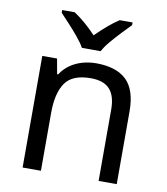

<svg xmlns="http://www.w3.org/2000/svg" viewBox="-85 -837 788 908"><g transform="rotate(10 309.0 -383.0)"><path d="M343 -546Q439 -546 488 -499.5Q537 -453 537 -349V0H450V-343Q450 -408 421 -440Q392 -472 330 -472Q241 -472 207 -422Q173 -372 173 -278V0H85V-536H156L169 -463H174Q192 -491 218.5 -509.5Q245 -528 277 -537Q309 -546 343 -546ZM263 -606Q250 -629 228 -655.5Q206 -682 182 -708Q158 -734 140 -753V-766H200Q226 -749 254 -725Q282 -701 307 -674Q334 -701 362 -725Q390 -749 416 -766H478V-753Q459 -734 434.5 -708Q410 -682 387.5 -655.5Q365 -629 353 -606Z"/></g></svg>

Font: Noto Sans Canadian Aboriginal
Style: Regular
Weight: 400
Designer: Monotype Design Team, Typotheque's Kevin King
Foundry: Monotype Imaging Inc.
Version: Version 2.002